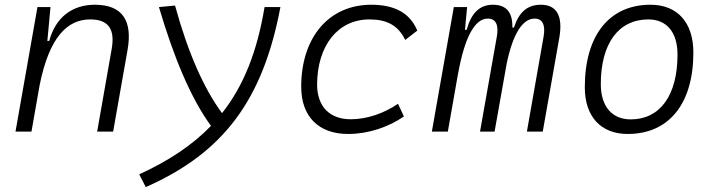

<svg xmlns="http://www.w3.org/2000/svg" viewBox="-20 -547 2970 798"><path d="M44.4 0H110.8L144.5 -191.9C185.1 -396.5 262.2 -466.3 355 -466.3C431.2 -466.3 458.5 -425.3 444.3 -344.2L383.8 0H450.2L510.3 -340.3C531.7 -463.4 486.8 -527.3 374.5 -527.3C277.8 -527.3 210.4 -472.7 184.6 -377H176.8L189.9 -517.6H135.7Z M585.9 230.5C909.7 87.9 1072.8 -132.3 1145.5 -517.6H1079.6C1048.8 -332.5 992.7 -190.4 902.8 -76.7C826.2 -180.7 761.2 -328.6 707.5 -523.9L640.6 -517.6C701.2 -312.5 771.5 -140.6 856.9 -23.9C779.8 56.2 681.6 121.1 558.6 177.7Z M1438 -51.3C1350.1 -51.3 1298.8 -104 1297.9 -194.3C1298.3 -358.4 1384.8 -466.3 1515.6 -466.3C1586.9 -466.3 1635.3 -441.9 1664.1 -380.9L1714.4 -419.9C1684.1 -492.2 1621.6 -527.3 1522.9 -527.3C1347.2 -527.3 1231.9 -392.1 1231.9 -186.5C1231.9 -63 1303.7 9.8 1426.8 9.8C1511.2 9.8 1595.2 -19 1658.7 -63L1634.3 -115.7C1577.6 -76.7 1505.9 -51.3 1438 -51.3Z M1921.4 -517.6H1866.2L1774.9 0H1841.3L1884.3 -244.1V-242.7C1911.1 -390.6 1952.6 -469.7 2007.3 -469.7C2040.5 -469.7 2053.7 -444.3 2044.9 -394.5L1975.1 0H2035.6L2085.9 -282.7C2111.3 -404.3 2150.9 -469.7 2202.1 -469.7C2234.4 -469.7 2248 -443.8 2239.3 -394.5L2169.9 0H2235.8L2304.7 -390.6C2320.3 -480.5 2293.9 -527.3 2228.5 -527.3C2171.9 -527.3 2137.2 -497.1 2116.2 -432.6H2109.4C2111.3 -496.1 2084 -527.3 2028.8 -527.3C1973.6 -527.3 1939 -493.2 1919.4 -422.9H1912.6Z M2588.9 9.8C2760.3 9.8 2861.8 -115.7 2861.8 -328.6C2861.8 -453.6 2795.4 -527.3 2683.6 -527.3C2512.2 -527.3 2410.6 -399.9 2410.6 -184.1C2410.6 -62.5 2477.1 9.8 2588.9 9.8ZM2601.6 -50.8C2522.9 -50.8 2477.1 -105.5 2477.1 -197.3C2477.1 -366.2 2550.8 -466.3 2674.8 -466.3C2751.5 -466.3 2795.9 -412.1 2795.9 -320.3C2795.9 -150.9 2723.6 -50.8 2601.6 -50.8Z"/></svg>

Font: Cascadia Code NF Light
Style: Italic
Weight: 300
Italic angle: -10°
Monospace: yes
Designer: Aaron Bell
Foundry: Saja Typeworks
Version: Version 2404.023